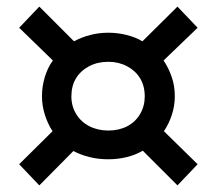

<svg xmlns="http://www.w3.org/2000/svg" viewBox="-20 -647 656 581"><path d="M99 -86 38 -150 139 -250Q124 -273 115.5 -300.5Q107 -328 107 -356Q107 -385 115.5 -413.5Q124 -442 140 -464L38 -563L99 -627L204 -522Q226 -534 252.5 -541Q279 -548 308 -548Q335 -548 362 -541.5Q389 -535 411 -522L517 -627L578 -563L475 -464Q491 -440 500 -413Q509 -386 509 -356Q509 -327 500 -299.5Q491 -272 476 -250L578 -150L517 -86L412 -191Q390 -178 363 -171.5Q336 -165 308 -165Q278 -165 251.5 -171.5Q225 -178 202 -190ZM308 -252Q340 -252 365 -265Q390 -278 404 -302Q418 -326 418 -355Q418 -387 404 -410Q390 -433 364.5 -446.5Q339 -460 308 -460Q275 -460 249.5 -446.5Q224 -433 210 -410Q196 -387 196 -355Q196 -326 210.5 -302Q225 -278 250.5 -265Q276 -252 308 -252Z"/></svg>

Font: Hubot Sans Medium
Style: Regular
Weight: 500
Designer: Deni Anggara
Foundry: GitHub, Inc., Subsidiary of Microsoft Corporation
Version: Version 2.000